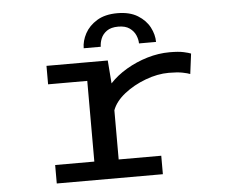

<svg xmlns="http://www.w3.org/2000/svg" viewBox="-50 -754 976 813"><g transform="rotate(-5 437.5 -348.0)"><path d="M159 0V-78.5H325.5V-421.5H159V-500H419.5L427 -402Q456.5 -434 498.5 -458.8Q540.5 -483.5 588.2 -497.8Q636 -512 683 -512Q721.5 -512 742.8 -507.2Q764 -502.5 773.5 -498.5L762.5 -412.5Q753 -416.5 731 -421Q709 -425.5 672.5 -425.5Q624 -425.5 572.8 -406.2Q521.5 -387 482 -355.8Q442.5 -324.5 429 -287.5V-78.5H610V0ZM477 -696Q529.5 -696 563.5 -675Q597.5 -654 613.8 -622.8Q630 -591.5 630 -560.5H557.5Q557.5 -577 549.8 -595.2Q542 -613.5 524.2 -626.2Q506.5 -639 476 -639Q445 -639 427.2 -626.2Q409.5 -613.5 402.2 -595.2Q395 -577 395 -560.5H322.5Q322.5 -591.5 339.2 -622.8Q356 -654 390.2 -675Q424.5 -696 477 -696Z"/></g></svg>

Font: Trispace SemiExpanded
Style: Regular
Weight: 400
Width: 6
Designer: Tyler Finck
Foundry: Etcetera Type Company
Version: Version 1.210; ttfautohint (v1.8.3)